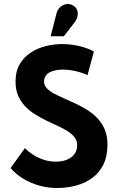

<svg xmlns="http://www.w3.org/2000/svg" viewBox="-20 -931 586 963"><path d="M355 -820Q365 -833 368.5 -849Q372 -865 367 -880Q362 -895 345 -904Q328 -914 310.5 -910Q293 -906 280.5 -894Q268 -882 264 -866L234 -749H300ZM419 -554 451 -673Q427 -686 400 -694Q373 -702 346 -706Q319 -710 291 -710Q253 -710 212.5 -700.5Q172 -691 137 -669Q102 -647 80 -611Q58 -575 58 -522Q58 -481 71 -451Q84 -421 106 -398Q128 -375 156 -357.5Q184 -340 213 -326Q242 -312 269.5 -299.5Q297 -287 319 -273Q341 -259 354 -242.5Q367 -226 367 -204Q367 -182 358.5 -166.5Q350 -151 335 -140.5Q320 -130 300.5 -125Q281 -120 260 -120Q232 -120 203.5 -128.5Q175 -137 150 -152.5Q125 -168 105 -188L33 -88Q62 -55 99.5 -33Q137 -11 179.5 0.5Q222 12 265 12Q315 12 360.5 0Q406 -12 442 -38Q478 -64 498.5 -105.5Q519 -147 519 -207Q519 -249 505.5 -281Q492 -313 469.5 -337Q447 -361 418.5 -379Q390 -397 360 -411Q330 -425 301.5 -437.5Q273 -450 250.5 -462Q228 -474 214.5 -488.5Q201 -503 201 -521Q201 -539 209.5 -551Q218 -563 231.5 -569.5Q245 -576 261.5 -579Q278 -582 294 -582Q316 -582 337.5 -578.5Q359 -575 379.5 -569Q400 -563 419 -554Z"/></svg>

Font: Advent Pro ExtraBold
Style: Regular
Weight: 800
Designer: VivaRado, Andreas Kalpakidis
Foundry: VivaRado, Andreas Kalpakidis
Version: Version 3.000